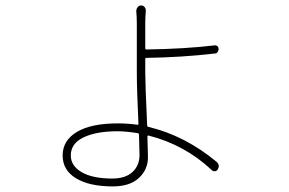

<svg xmlns="http://www.w3.org/2000/svg" viewBox="-20 -626 1040 690"><path d="M481.4 -69.3Q481.4 -84 479.5 -142.6Q478.5 -147.5 474.6 -147.5Q432.6 -154.3 402.3 -154.3Q326.2 -154.3 280.3 -132.3Q234.4 -110.4 234.4 -67.4Q234.4 -30.3 273.4 -7.3Q312.5 15.6 383.8 15.6Q430.7 15.6 456.1 -7.8Q481.4 -31.2 481.4 -69.3ZM505.9 -418Q502 -418 502 -414.1V-365.2Q502 -324.2 508.8 -175.8Q508.8 -170.9 513.7 -169.9Q644.5 -138.7 757.8 -44.9Q771.5 -33.2 762.7 -17.6Q759.8 -11.7 752.9 -10.7Q746.1 -9.8 741.2 -14.6Q644.5 -105.5 514.6 -138.7Q509.8 -139.6 509.8 -135.7Q511.7 -79.1 511.7 -60.5Q511.7 -16.6 479 13.7Q446.3 43.9 385.7 43.9Q300.8 43.9 252.9 14.6Q205.1 -14.6 205.1 -67.4Q205.1 -121.1 256.3 -151.9Q307.6 -182.6 403.3 -182.6Q439.5 -182.6 473.6 -177.7Q477.5 -176.8 477.5 -181.6Q471.7 -305.7 471.7 -365.2V-542Q471.7 -563.5 469.7 -585.9Q469.7 -593.8 474.6 -600.1Q479.5 -606.4 487.3 -606.4Q495.1 -606.4 500 -600.1Q504.9 -593.8 503.9 -585.9Q502 -563.5 502 -542V-452.1Q502 -448.2 506.8 -448.2Q642.6 -450.2 751 -462.9Q756.8 -463.9 761.2 -460Q765.6 -456.1 765.6 -450.2Q765.6 -443.4 761.7 -438.5Q757.8 -433.6 751 -433.6Q633.8 -419.9 505.9 -418Z"/></svg>

Font: Gen Jyuu Gothic ExtraLight
Style: Regular
Weight: 100
Designer: [Source Han Sans]
Ryoko NISHIZUKA  (kana & ideographs); Paul D. Hunt (Latin, Greek & Cyrillic); Wenlong ZHANG  (bopomofo
Version: Version 1.002.20150607